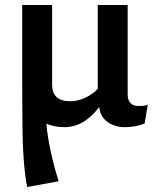

<svg xmlns="http://www.w3.org/2000/svg" viewBox="-20 -500 630 770"><path d="M215 227C198 172 173 79 166 -4C187 5 211 10 239 10C305 10 350 -34 378 -71C383 -9 443 10 477 10C516 10 545 2 560 -5L573 -81C564 -75 549 -75 534 -75C511 -75 492 -88 492 -120V-480H372V-144C363 -132 318 -94 262 -94C212 -94 189 -117 189 -160V-480H69V-177C69 -108 70 -27 70 -12C70 100 78 201 89 250Z"/></svg>

Font: Enriqueta
Style: Bold
Weight: 700
Designer: Viviana Monsalve, Gustavo Ibarra
Foundry: Viviana Monsalve, Gustavo Ibarra
Version: Version 1.002